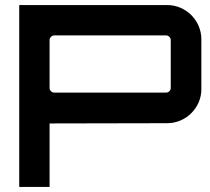

<svg xmlns="http://www.w3.org/2000/svg" viewBox="-20 -739 831 759"><path d="M56 0H176V-251L641 -252C715 -252 776 -313 776 -386V-584C776 -658 715 -719 641 -719H56ZM194 -373C185 -373 176 -381 176 -391V-581C176 -590 185 -599 194 -599H637C646 -599 655 -590 655 -581V-391C655 -381 646 -373 637 -373Z"/></svg>

Font: Orbitron SemiBold
Style: Regular
Weight: 600
Designer: Matt McInerney
Foundry: The League of Moveable Type
Version: Version 2.001